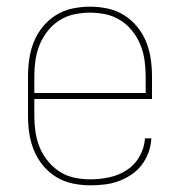

<svg xmlns="http://www.w3.org/2000/svg" viewBox="-20 -548 540 576"><path d="M251 8Q224 8 198 2.5Q172 -3 149.5 -16.5Q127 -30 109.5 -51Q92 -72 82 -96.5Q72 -121 68 -147Q64 -173 64 -200V-320Q64 -346 68 -372.5Q72 -399 82 -423.5Q92 -448 109 -468.5Q126 -489 148.5 -503Q171 -517 197.5 -522.5Q224 -528 250 -528Q276 -528 302.5 -522.5Q329 -517 351.5 -503Q374 -489 391 -468.5Q408 -448 418 -423.5Q428 -399 432 -372.5Q436 -346 436 -320V-251H83V-200Q83 -176 86.5 -152Q90 -128 99 -106Q108 -84 123.5 -65Q139 -46 159 -33Q179 -20 203 -15Q227 -10 251 -10Q279 -10 307.5 -16Q336 -22 360 -37.5Q384 -53 398.5 -78.5Q413 -104 415 -133H434Q433 -111 425.5 -90.5Q418 -70 405 -53Q392 -36 374 -24Q356 -12 335.5 -4.5Q315 3 293.5 5.5Q272 8 251 8ZM83 -269H417V-320Q417 -344 413.5 -368Q410 -392 401 -414Q392 -436 377 -455Q362 -474 341.5 -487Q321 -500 297.5 -505Q274 -510 250 -510Q226 -510 202.5 -505Q179 -500 158.5 -487Q138 -474 123 -455Q108 -436 99 -414Q90 -392 86.5 -368Q83 -344 83 -320Z"/></svg>

Font: Iosevka Curly Thin
Style: Regular
Weight: 100
Monospace: yes
Designer: Belleve Invis
Foundry: Belleve Invis
Version: Version 22.1.2; ttfautohint (v1.8.4)